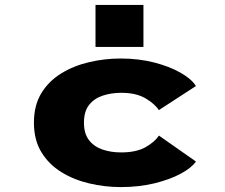

<svg xmlns="http://www.w3.org/2000/svg" viewBox="-20 -750 915 781"><path d="M471 11Q406.5 11 343.5 -3.8Q280.5 -18.5 229.5 -50Q178.5 -81.5 148.2 -131.2Q118 -181 118 -251Q118 -321.5 148.2 -371Q178.5 -420.5 229.8 -451.8Q281 -483 343.8 -497.5Q406.5 -512 471 -512Q544 -512 607.2 -495.8Q670.5 -479.5 715.2 -453.8Q760 -428 777 -400L626 -302Q610.5 -327 572.2 -349.8Q534 -372.5 473.5 -372.5Q432.5 -372.5 397.8 -361Q363 -349.5 342.2 -323Q321.5 -296.5 321.5 -251Q321.5 -206.5 342 -180Q362.5 -153.5 396.8 -141.8Q431 -130 472.5 -130Q534 -130 571.8 -151.2Q609.5 -172.5 626.5 -198.5L777 -93Q759 -67 714.8 -43.2Q670.5 -19.5 607.8 -4.2Q545 11 471 11ZM368.5 -730H563.5V-559H368.5Z"/></svg>

Font: Trispace SemiExpanded ExtraBold
Style: Regular
Weight: 800
Width: 6
Designer: Tyler Finck
Foundry: Etcetera Type Company
Version: Version 1.210; ttfautohint (v1.8.3)